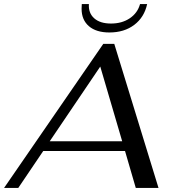

<svg xmlns="http://www.w3.org/2000/svg" viewBox="-54 -926 853 946"><path d="M562 -182H159L36 0H-34L455 -710H509L727 0H615ZM548 -230 440 -598 191 -230ZM348 -883Q348 -898 349 -906H384Q381 -862 410 -836Q439 -810 493 -810Q547 -810 585.5 -836Q624 -862 636 -906H671Q657 -841 607.5 -803.5Q558 -766 485 -766Q420 -766 384 -797Q348 -828 348 -883Z"/></svg>

Font: Fahkwang
Style: Italic
Weight: 400
Italic angle: -10°
Version: Version 1.000; ttfautohint (v1.6)